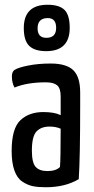

<svg xmlns="http://www.w3.org/2000/svg" viewBox="-20 -777 394 807"><path d="M80 -659Q80 -757 180 -757Q229 -757 251 -735.5Q273 -714 273 -660Q273 -562 174 -562Q126 -562 103 -584Q80 -606 80 -659ZM138 -658Q138 -618 175 -618Q216 -618 216 -660Q216 -701 181 -701Q138 -701 138 -658ZM30 -455Q30 -476 41 -483Q56 -493 98.5 -501.5Q141 -510 193 -510Q259 -510 288 -482Q317 -454 317 -388V-335Q317 -115 311 -24Q254 10 172 10Q140 10 118 5.5Q96 1 74 -13.5Q52 -28 40.5 -60.5Q29 -93 29 -142Q29 -237 65.5 -271.5Q102 -306 162 -306Q209 -306 235 -293V-372Q235 -406 220 -418.5Q205 -431 173 -431Q94 -431 41 -409Q30 -429 30 -455ZM235 -236Q215 -245 188 -245Q153 -245 133.5 -224.5Q114 -204 114 -144Q114 -93 130 -75.5Q146 -58 179 -58Q215 -58 232 -75Q235 -108 235 -236Z"/></svg>

Font: Yanone Kaffeesatz
Style: Regular
Weight: 400
Designer: Yanone (Cyrillic: Daniel Pouzeot)
Foundry: Yanone
Version: Version 1.003;PS 001.003;hotconv 1.0.88;makeotf.lib2.5.64775